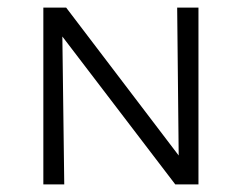

<svg xmlns="http://www.w3.org/2000/svg" viewBox="-20 -485 635 505"><path d="M446 -465H502V0H441L144 -389L149 0H94V-465H154L450 -76Z"/></svg>

Font: EauTestSC Semilight
Style: Regular
Weight: 300
Designer: Christian Thalmann (Catharsis Fonts)
Version: Version 0.001;PS 000.001;hotconv 1.0.88;makeotf.lib2.5.64775